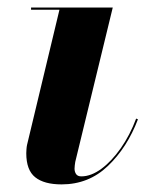

<svg xmlns="http://www.w3.org/2000/svg" viewBox="-20 -480 406 510"><path d="M346.4 -163.1Q317.9 -88.1 266.7 -39.2Q215.6 9.8 143.6 9.8Q97.2 9.8 73.5 -9.2Q49.8 -28.1 49.8 -73Q49.8 -76.7 50.3 -83.6Q50.8 -90.6 51.8 -95L137.9 -454.1H62.5V-460H279.5L179.9 -50Q179.2 -45.7 178.6 -40.6Q178 -35.6 178 -32Q178 -23.7 182.1 -17.6Q186.3 -11.5 196 -11.5Q221.9 -11.5 249.3 -31.6Q276.6 -51.8 300.9 -86.4Q325.2 -121.1 341.6 -165Z"/></svg>

Font: Bodoni* 36
Style: Bold Italic
Weight: 700
Italic angle: -13°
Version: Version 2.000; ttfautohint (v1.8.1)